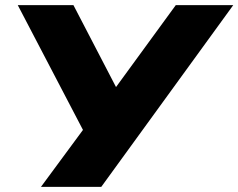

<svg xmlns="http://www.w3.org/2000/svg" viewBox="-20 -725 925 745"><path d="M139 0 319 -244 317 -192 49 -705H265L436 -376H422L662 -705H885L373 0Z"/></svg>

Font: Nunito Sans 7pt SemiExpanded Black
Style: Italic
Weight: 900
Width: 6
Italic angle: -9°
Designer: Vernon Adams
Foundry: Vernon Adams
Version: Version 3.101;gftools[0.9.27]